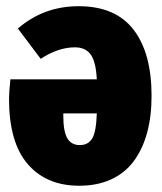

<svg xmlns="http://www.w3.org/2000/svg" viewBox="-20 -574 518 613"><path d="M231 -554.2Q348.6 -554.2 406.2 -479.5Q463.9 -404.8 463.9 -268.1Q463.9 -202.6 449.7 -150.4Q435.5 -98.1 407.5 -60.1Q379.4 -22 335.2 -1.5Q291 19 232.9 19Q128.4 19 68.6 -50Q8.8 -119.1 8.8 -258.8Q8.8 -277.8 13.2 -320.8H289.1Q286.1 -377.9 269.3 -400.4Q252.4 -422.9 219.2 -422.9Q166 -422.9 109.9 -386.2L37.1 -482.9Q119.6 -554.2 231 -554.2ZM234.9 -110.8Q261.2 -110.8 274.2 -131.6Q287.1 -152.3 289.1 -211.9H182.1V-205.1Q182.1 -153.8 195.1 -132.3Q208 -110.8 234.9 -110.8Z"/></svg>

Font: Fira Sans Compressed Heavy
Style: Regular
Weight: 900
Width: 1
Designer: Carrois Corporate & Edenspiekermann AG
Foundry: Carrois Corporate GbR & Edenspiekermann AG
Version: Version 4.203;PS 004.203;hotconv 1.0.88;makeotf.lib2.5.64775